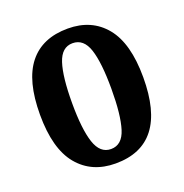

<svg xmlns="http://www.w3.org/2000/svg" viewBox="-106 -643 715 748"><g transform="rotate(-20 251.5 -269.0)"><path d="M250 10Q151 10 94 -59Q37 -128 37 -269Q37 -410 92 -479Q147 -548 253 -548Q352 -548 408.5 -479Q465 -410 465 -269Q465 10 250 10ZM252 -49Q298 -49 315.5 -105Q333 -161 333 -269Q333 -378 315 -433Q297 -488 251 -488Q206 -488 188 -433Q170 -378 170 -269Q170 -161 188.5 -105Q207 -49 252 -49Z"/></g></svg>

Font: Noto Serif Tamil ExtraCondensed
Style: Bold
Weight: 700
Width: 2
Designer: Indian Type Foundry, Tom Grace, and the Monotype Design Team
Foundry: Monotype Imaging Inc.
Version: Version 2.004; ttfautohint (v1.8.4.7-5d5b)